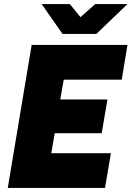

<svg xmlns="http://www.w3.org/2000/svg" viewBox="-20 -920 644 940"><path d="M135 -700H604L576 -530H292L275 -433H506L478 -268H248L231 -170H523L494 0H18ZM184 -900H322L374 -836L446 -900H604L452 -754H286Z"/></svg>

Font: Oak Sans Black
Style: Italic
Weight: 900
Italic angle: -9.5°
Foundry: Erik Kennedy, Walven
Version: Version 1.000